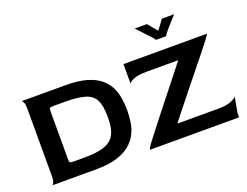

<svg xmlns="http://www.w3.org/2000/svg" viewBox="-119 -1042 1656 1286"><g transform="rotate(-20 708.5 -399.0)"><path d="M53 0Q60 0 67 -14Q74 -28 74 -60V-540Q74 -572 67 -585.5Q60 -599 53 -600H367Q456 -600 515.5 -583Q575 -566 611.5 -536Q648 -506 667 -467.5Q686 -429 692.5 -386Q699 -343 699 -299Q699 -259 692.5 -216.5Q686 -174 666.5 -135.5Q647 -97 610.5 -66.5Q574 -36 514.5 -18Q455 0 367 0ZM254 -101H323Q409 -101 461 -118Q513 -135 537 -176.5Q561 -218 561 -292V-310Q561 -388 539 -428Q517 -468 465 -482.5Q413 -497 323 -497H254Q225 -497 219.5 -493.5Q214 -490 214 -469V-131Q214 -109 219.5 -105Q225 -101 254 -101ZM751 0Q752 -5 760.5 -19.5Q769 -34 788 -58Q808 -84 839 -124Q870 -164 907.5 -211.5Q945 -259 984.5 -309Q1024 -359 1062.5 -407.5Q1101 -456 1133 -497V-499H911Q846 -499 815.5 -485.5Q785 -472 781 -459V-600H1377Q1374 -595 1364 -580Q1354 -565 1337 -544Q1305 -503 1270 -459.5Q1235 -416 1198.5 -371Q1162 -326 1125.5 -280.5Q1089 -235 1054 -190.5Q1019 -146 986 -105V-102H1277Q1334 -102 1366.5 -115.5Q1399 -129 1407 -142L1387 -31V0ZM933 -798Q947 -784 964 -765Q981 -746 998 -728.5Q1015 -711 1026 -699Q1034 -690 1037 -685Q1040 -680 1040 -678H1114Q1114 -682 1127 -699Q1133 -707 1148 -724Q1163 -741 1181 -761Q1199 -781 1214 -798H1127L1077 -730L1020 -798Z"/></g></svg>

Font: Red Rose SemiBold
Style: Regular
Weight: 600
Designer: Jaikishan Patel
Version: Version 2.000